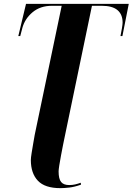

<svg xmlns="http://www.w3.org/2000/svg" viewBox="-20 -734 688 996"><path d="M293 242Q213 242 176.5 203.5Q140 165 140 96Q140 85 144 60Q148 35 152.5 9Q157 -17 160 -34L300 -704H250Q189 -704 149 -670.5Q109 -637 96 -589L85 -547H75L115 -714H648L615 -547H605Q609 -566 612.5 -587Q616 -608 616 -617Q616 -659 589.5 -681.5Q563 -704 507 -704H457L315 -21Q312 -8 307 18Q302 44 296.5 72.5Q291 101 287.5 124Q284 147 284 155Q284 194 297 210Q310 226 339 226Q356 226 370.5 222.5Q385 219 399 214L400 224Q366 236 339.5 239Q313 242 293 242Z"/></svg>

Font: Noto Serif Display ExtraCondensed ExtraBold
Style: Italic
Weight: 800
Width: 2
Italic angle: -12°
Designer: Monotype Design Team
Foundry: Monotype Imaging Inc.
Version: Version 2.009